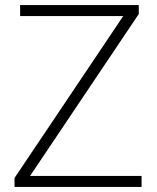

<svg xmlns="http://www.w3.org/2000/svg" viewBox="-20 -734 616 754"><path d="M536 0H37V-35L464 -671H59V-714H525V-679L98 -43H536Z"/></svg>

Font: Noto Kufi Arabic ExtraLight
Style: Regular
Weight: 200
Designer: Monotype Design Team, David Williams, Khaled Hosny
Foundry: Google LLC
Version: Version 2.109; ttfautohint (v1.8.4.7-5d5b)